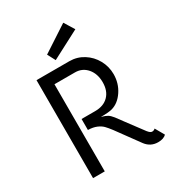

<svg xmlns="http://www.w3.org/2000/svg" viewBox="-214 -1031 1062 1166"><g transform="rotate(-30 317.0 -448.5)"><path d="M607 -10Q589 10 549 10Q497 10 465 -32L349 -191Q330 -216 315.5 -231Q301 -246 276.5 -256.5Q252 -267 216 -268V-345H312Q371 -345 405 -379.5Q439 -414 439 -474Q439 -534 406.5 -572Q374 -610 323 -610H179V1H97V-686H327Q381 -686 425.5 -658Q470 -630 495.5 -583.5Q521 -537 521 -484Q521 -420 487 -369Q453 -318 404 -304Q380 -297 324 -297Q353 -289 366.5 -280.5Q380 -272 396 -252L433 -202Q511 -97 521 -84Q530 -73 536.5 -68.5Q543 -64 550 -64Q562 -64 571 -73ZM230 -788 412 -907 456 -836 259 -733Z"/></g></svg>

Font: Bellota Text
Style: Bold
Weight: 700
Designer: Kemie Guaida
Foundry: Kemie Guaida
Version: Version 4.001